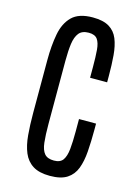

<svg xmlns="http://www.w3.org/2000/svg" viewBox="-115 -805 631 877"><g transform="rotate(15 201.0 -366.0)"><path d="M209.5 8.8Q158.7 8.8 128.9 -10Q99.1 -28.8 84.7 -63.2Q70.3 -97.7 66.2 -144.8Q62 -191.9 62 -249V-499Q62 -567.4 72.3 -622.3Q82.5 -677.2 114.7 -709.2Q147 -741.2 212.9 -741.2Q262.2 -741.2 290.5 -724.1Q318.8 -707 331.8 -675Q344.7 -643.1 348.4 -599.1Q352.1 -555.2 352.1 -502.4V-471.7H271.5V-522Q271.5 -570.8 268.8 -603.3Q266.1 -635.7 254.2 -652.3Q242.2 -668.9 212.9 -668.9Q181.6 -668.9 166.7 -650.4Q151.9 -631.8 147.2 -598.1Q142.6 -564.5 142.6 -518.1V-219.2Q142.6 -166 146.5 -131.3Q150.4 -96.7 164.6 -80.1Q178.7 -63.5 209.5 -63.5Q239.3 -63.5 252 -81.5Q264.6 -99.6 268.1 -134Q271.5 -168.5 271.5 -216.8V-276.4H352.1V-247.1Q352.1 -190.9 348.6 -144Q345.2 -97.2 332.3 -63Q319.3 -28.8 290.3 -10Q261.2 8.8 209.5 8.8Z"/></g></svg>

Font: Antonio ExtraLight
Style: Regular
Weight: 250
Designer: Vernon Adams
Foundry: Vernon Adams
Version: Version 1.002